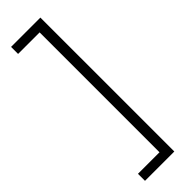

<svg xmlns="http://www.w3.org/2000/svg" viewBox="-294 -723 889 889"><g transform="rotate(-45 150.0 -278.5)"><path d="M33 114V160H225V-717H33V-671H174V114Z"/></g></svg>

Font: Noto Sans Display Condensed Light
Style: Regular
Weight: 300
Width: 3
Designer: Monotype Design Team
Foundry: Monotype Imaging Inc.
Version: Version 1.900